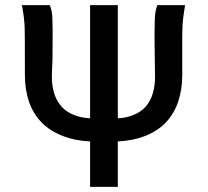

<svg xmlns="http://www.w3.org/2000/svg" viewBox="-20 -728 809 748"><path d="M331 -177Q272 -180 228 -197Q175 -217 142 -251Q109 -285 93 -332Q77 -379 77 -435Q77 -605 76 -624Q75 -643 72.5 -664Q70 -685 65 -708H174Q183 -686 184 -659Q185 -632 185 -611Q185 -597 185 -583Q185 -518 184.5 -498.5Q184 -479 183 -461Q182 -443 182 -429Q182 -394 191 -364.5Q200 -335 219.5 -313Q239 -291 271 -279Q297 -269 331 -267V-708H439V-267Q473 -269 497 -279Q529 -291 548 -313Q567 -335 575.5 -365Q584 -395 584 -429Q584 -443 583.5 -461Q583 -479 583 -498.5Q583 -518 582.5 -540Q582 -562 582 -583Q582 -618 583 -652Q584 -686 593 -708H701Q697 -685 694.5 -665Q692 -645 691 -626Q690 -607 690 -589V-435Q690 -380 674.5 -333Q659 -286 626.5 -251.5Q594 -217 542 -197Q498 -180 439 -177V0H331Z"/></svg>

Font: Rising Sun SemiBold
Style: Regular
Weight: 600
Designer: Matt McInerney, Pablo Impallari, Rodrigo Fuenzalida (Raleway font), Stephen Hutchings (Greek), Cristiano Sobral (main ch
Foundry: The Rising Sun Project Authors
Version: Version 4.327; ttfautohint (v1.8.4.7-5d5b-dirty)